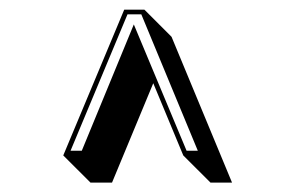

<svg xmlns="http://www.w3.org/2000/svg" viewBox="-20 -670 614 400"><path d="M299.3 -496.6 213.4 -289.6H168.5L111.8 -346.2L238.8 -649.9H280.8L337.4 -593.3L463.4 -289.6H418.5L361.8 -346.2ZM258.8 -619.1 368.7 -356H392.1L274.4 -640.1H245.6L127 -356H150.4Z"/></svg>

Font: Linux Biolinum Shadow O
Style: Regular
Weight: 400
Designer: Philipp H. Poll
Foundry: Philipp H. Poll
Version: Version 1.0.4